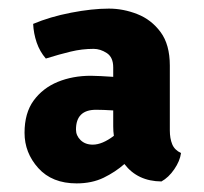

<svg xmlns="http://www.w3.org/2000/svg" viewBox="-20 -585 475 446"><path d="M37 -276.5Q37 -322.5 58.2 -351.5Q79.5 -380.5 114.2 -394.8Q149 -409 191 -409Q201 -409 214.8 -408.2Q228.5 -407.5 243 -406.5V-428.5Q243 -452 228 -461.8Q213 -471.5 197.5 -471.5Q170.5 -471.5 144.5 -465.2Q118.5 -459 86.5 -449Q72.5 -465 65.2 -486.2Q58 -507.5 57 -529.5Q96 -546 145 -555.5Q194 -565 233 -565Q266.5 -565 299 -552.2Q331.5 -539.5 353 -510.5Q374.5 -481.5 374.5 -432.5V-282Q374.5 -263.5 380 -250Q385.5 -236.5 400.5 -229.5Q398 -211 384.8 -191.8Q371.5 -172.5 355 -163.5Q299.5 -164 269 -204Q248 -185.5 220.8 -172.2Q193.5 -159 158 -159Q101 -159 69 -194.5Q37 -230 37 -276.5ZM156.5 -284Q156.5 -270 167.2 -259.5Q178 -249 195.5 -249Q217.5 -249 244.5 -269.5Q243 -280 243 -291.5V-328.5Q219 -330 203 -330Q156.5 -330 156.5 -284Z"/></svg>

Font: Signika Negative SC
Style: Bold
Weight: 700
Designer: Anna Giedryś
Foundry: Anna Giedryś
Version: Version 2.000; ttfautohint (v1.8.3) -l 8 -r 50 -G 200 -x 9 -